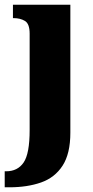

<svg xmlns="http://www.w3.org/2000/svg" viewBox="-43 -556 397 816"><path d="M-23 240V172H-17Q32 172 57.5 134.5Q83 97 83 -4V-413Q83 -455 63 -467Q43 -479 15 -479H12V-536H256V8Q256 97 223 148Q190 199 131.5 219.5Q73 240 -3 240Z"/></svg>

Font: Noto Serif Hebrew Condensed Black
Style: Regular
Weight: 900
Width: 3
Designer: Monotype Design Team
Foundry: Monotype Imaging Inc.
Version: Version 2.004; ttfautohint (v1.8.4.7-5d5b)